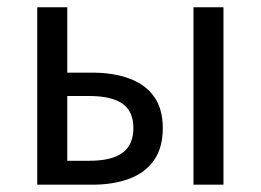

<svg xmlns="http://www.w3.org/2000/svg" viewBox="-20 -506 714 526"><path d="M82 0V-486.1H164.3V-307H232.5Q290.4 -307 334 -291Q377.7 -275 401.8 -241.6Q426 -208.2 426 -154.9Q426 -101.2 401.8 -66.9Q377.7 -32.6 334 -16.3Q290.4 0 232.5 0ZM164.3 -65.5H224Q285.7 -65.5 315.5 -87.3Q345.4 -109.1 345.4 -155.2Q345.4 -201 315.5 -222Q285.7 -243 224 -243H164.3ZM510 0V-486.1H592.2V0Z"/></svg>

Font: Source Sans Variable
Style: Regular
Weight: 200
Designer: Paul D. Hunt
Foundry: Adobe Systems Incorporated
Version: Version 3.006;hotconv 1.0.111;makeotfexe 2.5.65597